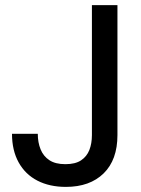

<svg xmlns="http://www.w3.org/2000/svg" viewBox="-20 -720 552 752"><path d="M238 12Q174 12 126.5 -12.5Q79 -37 53 -84Q27 -131 27 -196H128Q128 -162 139 -135Q150 -108 173.5 -92.5Q197 -77 236 -77Q275 -77 297.5 -92Q320 -107 330 -132.5Q340 -158 340 -191V-700H440V-191Q440 -94 386 -41Q332 12 238 12Z"/></svg>

Font: DM Sans 20pt Medium
Style: Regular
Weight: 500
Version: Version 4.004;gftools[0.9.30]